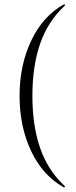

<svg xmlns="http://www.w3.org/2000/svg" viewBox="-20 -745 349 883"><path d="M274 -725Q276 -726 278 -723.5Q280 -721 278 -719Q201 -648 165 -545Q129 -442 129 -304Q129 -166 165 -63Q201 40 278 111Q280 112 278 115Q276 118 274 117Q177 63 123.5 -49.5Q70 -162 70 -304Q70 -446 124 -559Q178 -672 274 -725Z"/></svg>

Font: Cormorant Unicase Light
Style: Regular
Weight: 300
Designer: Christian Thalmann (Catharsis Fonts)
Foundry: Catharsis Fonts
Version: Version 4.000